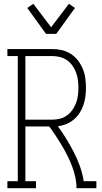

<svg xmlns="http://www.w3.org/2000/svg" viewBox="-20 -994 540 1014"><path d="M19 0V-37H74V-698H19V-735H255Q281 -735 306 -729.5Q331 -724 353 -710Q375 -696 391 -675.5Q407 -655 417 -631Q427 -607 430.5 -581.5Q434 -556 434 -530Q434 -507 431 -484Q428 -461 420.5 -439Q413 -417 400.5 -397.5Q388 -378 370 -363Q352 -348 330.5 -339Q309 -330 286 -327Q310 -294 331 -259.5Q352 -225 370.5 -189Q389 -153 402.5 -115Q416 -77 422 -37H489V0H384Q384 -30 377.5 -59.5Q371 -89 360 -117.5Q349 -146 335.5 -173Q322 -200 306.5 -226Q291 -252 274.5 -277Q258 -302 240 -326H114V-37H170V0ZM114 -362H255Q276 -362 296 -367Q316 -372 333 -384Q350 -396 362 -413Q374 -430 381.5 -449.5Q389 -469 391.5 -489.5Q394 -510 394 -530Q394 -551 391.5 -571.5Q389 -592 381.5 -611.5Q374 -631 362 -648Q350 -665 333 -676.5Q316 -688 296 -693Q276 -698 255 -698H114ZM223 -815 124 -952 156 -974 250 -850 344 -974 376 -952 277 -815Z"/></svg>

Font: Iosevka Curly Slab Extralight
Style: Regular
Weight: 200
Monospace: yes
Designer: Belleve Invis
Foundry: Belleve Invis
Version: Version 22.1.2; ttfautohint (v1.8.4)